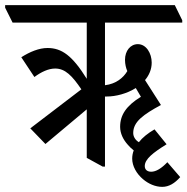

<svg xmlns="http://www.w3.org/2000/svg" viewBox="-56 -643 730 748"><path d="M121 -82 282 -217V-28L344 6H353V-267C355 -267 358 -267 360 -267C395 -267 438 -278 473 -300L493 -266C436 -231 412 -195 412 -149C412 -123 424 -99 442 -79C449 -71 457 -63 465 -57C461 -47 459 -36 459 -25C459 4 476 34 501 55C522 73 549 85 576 85C602 85 625 71 646 47L596 -11C573 13 552 26 533 26C519 26 508 19 508 4C508 -23 540 -48 593 -81L546 -139C520 -124 499 -107 485 -89C470 -98 463 -112 463 -125C463 -169 503 -197 571 -234L509 -331C525 -350 535 -373 535 -399C535 -435 514 -471 481 -471C452 -471 431 -445 431 -410C431 -393 435 -377 440 -366C424 -339 395 -316 353 -311V-555H654V-564L625 -623H-36V-613L-7 -555H282V-336C226 -426 185 -456 129 -456C96 -456 60 -441 27 -420L78 -343C105 -363 133 -376 159 -376C198 -376 225 -348 261 -295L62 -143Z"/></svg>

Font: Noto Serif Devanagari ExtraCondensed
Style: Regular
Weight: 400
Width: 2
Designer: Universal Thirst, Indian Type Foundry and the Monotype Design Team
Foundry: Monotype Imaging Inc.
Version: Version 2.004